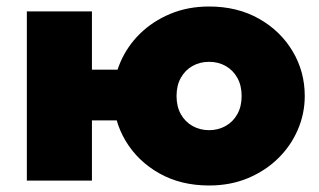

<svg xmlns="http://www.w3.org/2000/svg" viewBox="-20 -555 980 590"><path d="M62.5 0V-520H262.5V-341H422.5V-185H262.5V0ZM622.5 15Q535.5 15 469.2 -22.5Q403 -60 365.8 -122.5Q328.5 -185 328.5 -260Q328.5 -314 349.8 -363.5Q371 -413 410.2 -451.5Q449.5 -490 503.5 -512.5Q557.5 -535 622.5 -535Q709.5 -535 775.8 -497.5Q842 -460 879.2 -397.5Q916.5 -335 916.5 -260Q916.5 -206 895.2 -156.5Q874 -107 834.8 -68.5Q795.5 -30 741.8 -7.5Q688 15 622.5 15ZM622.5 -155Q650.5 -155 673.2 -167.8Q696 -180.5 709.2 -204Q722.5 -227.5 722.5 -260Q722.5 -292.5 709.2 -316Q696 -339.5 673.5 -352.2Q651 -365 622.5 -365Q594 -365 571.5 -352.2Q549 -339.5 535.8 -316Q522.5 -292.5 522.5 -260Q522.5 -227.5 535.8 -204Q549 -180.5 571.8 -167.8Q594.5 -155 622.5 -155Z"/></svg>

Font: Geologica Cursive Black
Style: Regular
Weight: 900
Designer: Sindre Bremnes, Frode Helland
Foundry: Monokrom Skriftforlag AS
Version: Version 1.010;gftools[0.9.28]